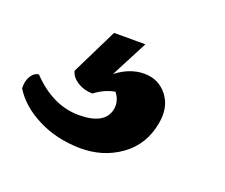

<svg xmlns="http://www.w3.org/2000/svg" viewBox="-133 -124 586 501"><g transform="rotate(20 159.5 126.5)"><path d="M299 150Q288 214 239 249Q190 284 125.5 283Q61 282 9 255.5Q-43 229 -68 188Q-69 168 -60.5 154Q-52 140 -39 139Q22 203 94.5 203Q167 203 176 157Q180 133 164 113Q135 118 109 138Q86 138 67.5 126.5Q49 115 45 98L108 -30H195L142 72Q179 43 219 43Q259 43 283 73.5Q307 104 299 150Z"/></g></svg>

Font: Tillana
Style: Bold
Weight: 700
Designer: Lipi Raval (Devanagari, Latin), Jonny Pinhorn (Latin)
Foundry: Indian Type Foundry
Version: Version 2.002;PS 1.0;hotconv 1.0.79;makeotf.lib2.5.61930; tt